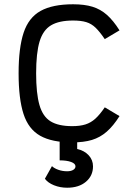

<svg xmlns="http://www.w3.org/2000/svg" viewBox="-20 -652 640 898"><path d="M318 14Q223 14 168 -17Q113 -48 90 -119Q67 -190 67 -309Q67 -428 90.5 -499Q114 -570 170 -601Q226 -632 322 -632Q375 -632 412.5 -620.5Q450 -609 480 -582.5Q510 -556 539 -510L470 -469Q447 -503 427.5 -522Q408 -541 383.5 -548.5Q359 -556 322 -556Q256 -556 218.5 -533.5Q181 -511 165 -457.5Q149 -404 149 -309Q149 -215 164.5 -161Q180 -107 216.5 -84.5Q253 -62 318 -62Q354 -62 379.5 -70Q405 -78 426 -97Q447 -116 470 -150L539 -109Q510 -63 479 -36Q448 -9 410 2.5Q372 14 318 14ZM294 226Q261 226 232.5 214.5Q204 203 190 184L223 125Q233 135 252.5 142Q272 149 294 149Q312 149 322.5 142.5Q333 136 333 126Q333 113 312.5 105.5Q292 98 259 98V-5H341V45Q374 52 394.5 74Q415 96 415 126Q415 170 382 198Q349 226 294 226Z"/></svg>

Font: Victor Mono Thin Medium
Style: Regular
Weight: 500
Monospace: yes
Version: Version 1.561;gftools[0.9.30]